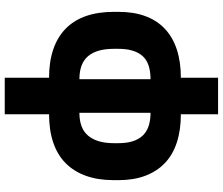

<svg xmlns="http://www.w3.org/2000/svg" viewBox="-85 -655 940 810"><g transform="rotate(90 385.0 -250.0)"><path d="M308 200V13Q241 13 189 -4.5Q137 -22 101.5 -56.5Q66 -91 48 -142Q30 -193 30 -260V-280Q30 -344 48 -393Q66 -442 101.5 -475.5Q137 -509 189 -526Q241 -543 308 -543V-700H462V-543Q529 -543 581 -526Q633 -509 668 -475.5Q703 -442 721.5 -393Q740 -344 740 -280V-260Q740 -193 721.5 -142Q703 -91 668 -56.5Q633 -22 581 -4.5Q529 13 462 13V200ZM456 -115Q522 -115 553 -152.5Q584 -190 584 -260V-280Q584 -347 553 -381Q522 -415 456 -415ZM314 -115V-415Q245 -415 215.5 -380.5Q186 -346 186 -280V-260Q186 -188 217 -151.5Q248 -115 314 -115Z"/></g></svg>

Font: Golos Text VF
Style: Regular
Weight: 400
Designer: A.Korolkova, Vitaly Kuzmin
Foundry: ParaType Ltd
Version: Version 2.003